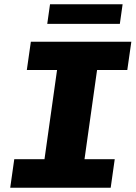

<svg xmlns="http://www.w3.org/2000/svg" viewBox="-20 -882 640 902"><path d="M28 0 47 -134H189L248 -553H106L125 -686H597L578 -553H436L377 -134H519L500 0ZM202 -770 215 -862H556L543 -770Z"/></svg>

Font: Chivo Mono Medium ExtraBold
Style: Italic
Weight: 800
Italic angle: -8.05°
Monospace: yes
Version: Version 1.008